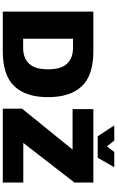

<svg xmlns="http://www.w3.org/2000/svg" viewBox="256 -1118 861 1414"><g transform="rotate(90 687.0 -410.5)"><path d="M65 0V-667H358Q534 -667 614.5 -582Q695 -497 695 -333Q695 -170 614.5 -85Q534 0 358 0ZM265 -150H333Q407 -150 448.5 -193.5Q490 -237 490 -333Q490 -430 448.5 -473.5Q407 -517 333 -517H265ZM780 0V-142L1107 -546L1160 -514H783V-667H1324V-528L1018 -133L947 -151H1324V0ZM983 -699 903 -821H1015L1057 -767L1099 -821H1211L1141 -699Z"/></g></svg>

Font: Maven Pro Black
Style: Regular
Weight: 900
Designer: Joe Prince
Foundry: Joe Prince
Version: Version 2.103